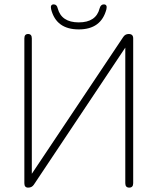

<svg xmlns="http://www.w3.org/2000/svg" viewBox="-20 -855 718 875"><path d="M108 0Q91 0 91 -20V-680Q91 -700 108 -700Q125 -700 125 -680V-63L542 -687Q551 -700 566 -700H567Q587 -700 587 -680V-20Q587 0 569 0Q551 0 551 -20V-638L134 -13Q125 0 109 0ZM339 -721Q236 -721 213 -813Q208 -835 225 -835Q239 -835 243 -817Q260 -753 339 -753Q418 -753 434 -817Q439 -835 453 -835Q470 -835 465 -813Q441 -721 339 -721Z"/></svg>

Font: Zen Maru Gothic Light
Style: Regular
Weight: 300
Designer: Yoshimichi Ohira
Foundry: Positype
Version: Version 1.001